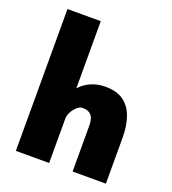

<svg xmlns="http://www.w3.org/2000/svg" viewBox="-136 -852 853 954"><g transform="rotate(20 290.0 -375.0)"><path d="M57 0V-750H233V-395Q256 -421 290.5 -436.5Q325 -452 367 -452Q428 -452 464 -425.5Q500 -399 516.5 -352Q533 -305 533 -242V0H357V-242Q357 -268 350 -284Q343 -300 329.5 -307Q316 -314 295 -314Q282 -314 267.5 -301.5Q253 -289 243 -270.5Q233 -252 233 -232V0Z"/></g></svg>

Font: Teachers ExtraBold
Style: Regular
Weight: 800
Designer: Alfredo Marco Pradil, Chank Diesel
Version: Version 1.001